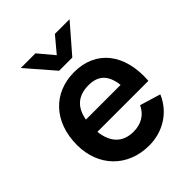

<svg xmlns="http://www.w3.org/2000/svg" viewBox="-219 -900 1041 1041"><g transform="rotate(-45 301.0 -380.0)"><path d="M494 -775H381.5L307 -686L232.5 -775H120L256.5 -617.5H357.5ZM560 -236.5C574 -431 476 -555 308.5 -555C149.5 -555 40 -441 40 -264C40 -100 151.5 15 315.5 15C419.5 15 512.5 -41 554 -139L435 -175C411.5 -125 367.5 -98 308.5 -98C226.5 -98 178.5 -147.5 169 -236.5ZM313.5 -449.5C388 -449.5 427.5 -412 438 -327.5H172C186 -407.5 232.5 -449.5 313.5 -449.5Z"/></g></svg>

Font: Hauora
Style: Bold
Weight: 700
Designer: Wayne Shih
Foundry: WCYS
Version: Version 1.001;hotconv 1.0.109;makeotfexe 2.5.65596